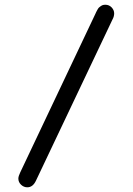

<svg xmlns="http://www.w3.org/2000/svg" viewBox="-20 -714 565 817"><path d="M58.1 45.9Q58.1 36.1 65.9 20L386.2 -655.8Q386.2 -656.7 388.7 -661.4Q391.1 -666 392.1 -668Q393.1 -669.9 396 -675Q398.9 -680.2 401.9 -682.6Q404.8 -685.1 408.9 -688Q413.1 -690.9 417.5 -692.4Q421.9 -693.8 428.2 -693.8Q444.3 -693.8 455.1 -682.4Q465.8 -670.9 465.8 -657.2Q465.8 -644 459 -631.8L132.8 55.2Q119.6 83 96.2 83Q81.1 83 69.6 72Q58.1 61 58.1 45.9Z"/></svg>

Font: CMU Typewriter Text
Style: Bold
Weight: 700
Version: Version 0.7.0